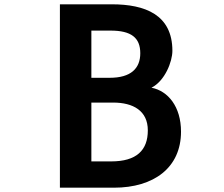

<svg xmlns="http://www.w3.org/2000/svg" viewBox="-20 -818 1040 891"><path d="M258 53H509C694 53 820 -40 820 -207C820 -323 760 -396 683 -411C746 -443 780 -533 780 -582C780 -750 653 -798 499 -798H258ZM489 -457H404V-676H493C589 -676 631 -643 631 -571C631 -500 587 -457 489 -457ZM496 -69H404V-342H505C598 -342 666 -304 666 -213C666 -121 614 -69 496 -69Z"/></svg>

Font: LINE Seed JP_OTF Bold
Style: Regular
Weight: 700
Designer: LINE & Fontrix & Fontworks
Version: Version 1.009